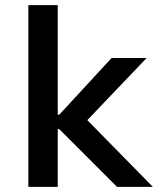

<svg xmlns="http://www.w3.org/2000/svg" viewBox="-20 -725 613 745"><path d="M90 0V-705H204V-280H210L413 -500H549L297 -236L301 -277L573 0H434L210 -224H204V0Z"/></svg>

Font: Nunito Sans 6pt SemiBold
Style: Regular
Weight: 600
Version: Version 3.101;gftools[0.9.27]